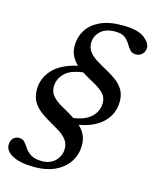

<svg xmlns="http://www.w3.org/2000/svg" viewBox="-131 -764 799 985"><g transform="rotate(15 268.5 -271.0)"><path d="M354 -32.5Q354 15 329.8 53.8Q305.5 92.5 259 115.5Q212.5 138.5 145.5 138.5Q73 138.5 31.5 117.2Q-10 96 -10 61.5Q-10 39.5 2.5 26.8Q15 14 33 14Q53 14 64 27Q75 40 86.2 56.8Q97.5 73.5 117.5 86.2Q137.5 99 176 99Q222 99 247.8 71.2Q273.5 43.5 273.5 8Q273.5 -20.5 257.8 -40.2Q242 -60 217.2 -75.5Q192.5 -91 165 -106.2Q137.5 -121.5 112.8 -140.2Q88 -159 72.2 -185.2Q56.5 -211.5 56.5 -249.5Q56.5 -309.5 98.8 -355.8Q141 -402 229 -421.5Q210 -439 197.8 -462.2Q185.5 -485.5 185.5 -518Q185.5 -562 208 -599Q230.5 -636 277 -658.5Q323.5 -681 395.5 -681Q476.5 -681 511.8 -655Q547 -629 547 -601Q547 -581 533.2 -567.8Q519.5 -554.5 500.5 -554.5Q479.5 -554.5 468.2 -567.5Q457 -580.5 447 -597.5Q437 -614.5 420.2 -627.5Q403.5 -640.5 370 -640.5Q317 -640.5 290.2 -614Q263.5 -587.5 263.5 -552.5Q263.5 -524.5 279.5 -504.8Q295.5 -485 320.5 -469.5Q345.5 -454 373.5 -439Q401.5 -424 426.8 -405.8Q452 -387.5 467.8 -362Q483.5 -336.5 483.5 -299.5Q483.5 -236 439.8 -190.8Q396 -145.5 310.5 -129.5Q330 -112 342 -88.5Q354 -65 354 -32.5ZM401 -269.5Q401 -301.5 379.5 -322Q358 -342.5 326.2 -359.2Q294.5 -376 263.5 -395.5Q195.5 -387.5 166 -356.2Q136.5 -325 136.5 -287Q136.5 -254 158.2 -232.5Q180 -211 212 -194Q244 -177 275 -156.5Q336.5 -164.5 368.8 -195.2Q401 -226 401 -269.5Z"/></g></svg>

Font: Newsreader Text Medium
Style: Italic
Weight: 500
Italic angle: -17°
Designer: Hugues Gentile
Foundry: Production Type
Version: Version 1.001